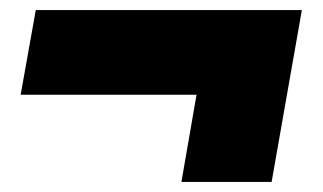

<svg xmlns="http://www.w3.org/2000/svg" viewBox="-20 -361 640 381"><path d="M51 -341H579L519 0H340L370 -173H21Z"/></svg>

Font: Livvic Black
Style: Italic
Weight: 900
Italic angle: -10°
Designer: Jacques Le Bailly, Baron von Fonthausen
Version: Version 1.001; ttfautohint (v1.8.2)